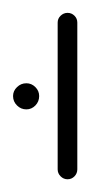

<svg xmlns="http://www.w3.org/2000/svg" viewBox="-56 -542 174 300"><path d="M34.1 -277.4V-506.7Q34.1 -513 38.7 -517.4Q43.3 -521.9 49.6 -521.9Q55.9 -521.9 60.4 -517.4Q64.8 -513 64.8 -506.7V-277.4Q64.8 -271.1 60.4 -266.5Q55.9 -261.9 49.6 -261.9Q43.3 -261.9 38.7 -266.5Q34.1 -271.1 34.1 -277.4ZM-35.6 -391.9Q-35.6 -400 -29.4 -405.9Q-23.3 -411.9 -14.8 -411.9Q-6.7 -411.9 -0.7 -405.9Q5.2 -400 5.2 -391.9Q5.2 -383.3 -0.7 -377.2Q-6.7 -371.1 -14.8 -371.1Q-23.3 -371.1 -29.4 -377.2Q-35.6 -383.3 -35.6 -391.9Z"/></svg>

Font: 26F Galaxy Hebrew Ultra Light
Style: Regular
Weight: 200
Designer: C₂₉H₂₅N₃O₅
Version: Version 1.000